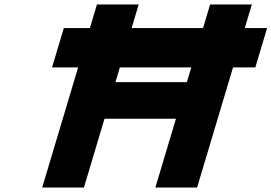

<svg xmlns="http://www.w3.org/2000/svg" viewBox="-20 -845 1223 865"><path d="M520 -541.5H841.9L822 -475H500.1ZM450.8 -310H772.7L679.9 0H867.9L1029.9 -541.5H1130.4L1183.3 -718.5H1082.8L1114.7 -825H926.7L894.8 -718.5H573L604.8 -825H416.8L385 -718.5H267.5L214.5 -541.5H332L170.1 0H358.1Z"/></svg>

Font: Hussar
Style: BdSuprExtOblThree
Weight: 700
Foundry: Cannot Into Space Fonts
Version: Version 2.00